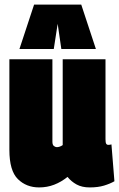

<svg xmlns="http://www.w3.org/2000/svg" viewBox="-20 -809 521 839"><path d="M151 10Q95 10 58 -26.5Q21 -63 21 -154V-550H209V-190Q209 -176 215.5 -171Q222 -166 228 -166Q241 -166 254 -175V-550H441V-201Q441 -186 444 -181Q447 -176 453 -176Q461 -176 467 -178L480 -17Q461 -6 434.5 2Q408 10 372 10Q338 10 314.5 -3Q291 -16 275 -36Q248 -14 217 -2Q186 10 151 10ZM65 -595 129 -789H335L399 -595H248L232 -705L215 -595Z"/></svg>

Font: Georama Condensed Black
Style: Regular
Weight: 900
Width: 3
Designer: Jean-Baptiste Levee
Foundry: Production Type
Version: Version 1.000